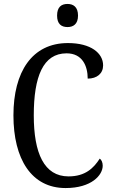

<svg xmlns="http://www.w3.org/2000/svg" viewBox="-20 -942 573 972"><path d="M322 -805C351 -805 375 -820 375 -863C375 -907 351 -922 322 -922C291 -922 269 -907 269 -863C269 -820 291 -805 322 -805ZM312 10C444 10 500 -56 500 -103C500 -119 494 -133 485 -139C454 -91 412 -49 327 -49C203 -49 151 -167 151 -358C151 -554 198 -672 317 -672C397 -672 424 -608 424 -544C471 -544 502 -570 502 -611C502 -673 440 -724 324 -724C142 -724 48 -578 48 -358C48 -137 139 10 312 10Z"/></svg>

Font: Noto Serif Bengali Condensed
Style: Regular
Weight: 400
Width: 3
Designer: Juan Bruce, Universal Thirst, Indian Type Foundry and the Monotype Design Team.
Foundry: Monotype Imaging Inc.
Version: Version 2.003